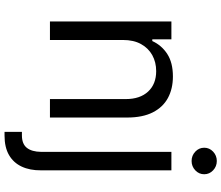

<svg xmlns="http://www.w3.org/2000/svg" viewBox="-86 -704 994 863"><g transform="rotate(90 411.5 -273.0)"><path d="M160.2 -328.1V0H77.1V-545.9H157.2V-460H165Q184.1 -502 223.1 -527.3Q262.2 -552.7 324.2 -552.7Q379.4 -552.7 420.9 -530.3Q462.4 -507.8 485.6 -462.2Q508.8 -416.5 508.8 -346.7V0H425.8V-340.8Q425.8 -404.8 392.1 -441.2Q358.4 -477.5 300.3 -477.5Q260.3 -477.5 228.5 -460Q196.8 -442.4 178.5 -409.2Q160.2 -376 160.2 -328.1ZM663.1 -545.9H746.1V40Q746.6 90.3 729.2 127.2Q711.9 164.1 677.2 184.1Q642.6 204.1 589.8 204.1H573.2V126H588.9Q627.4 126 645 103.8Q662.6 81.5 663.1 40ZM704.1 -636.7Q679.7 -636.7 662.1 -653.3Q644.5 -669.9 644.5 -693.4Q644.5 -716.8 662.1 -733.4Q679.7 -750 704.1 -750Q728.5 -750 746.1 -733.4Q763.7 -716.8 763.7 -693.4Q763.7 -669.9 746.1 -653.3Q728.5 -636.7 704.1 -636.7Z"/></g></svg>

Font: Inter
Style: Regular
Weight: 400
Designer: Rasmus Andersson
Foundry: rsms
Version: Version 4.000;git-8c9346024